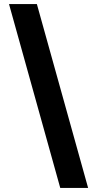

<svg xmlns="http://www.w3.org/2000/svg" viewBox="-20 -801 475 937"><path d="M410 116H274L24 -781H160Z"/></svg>

Font: DM Sans 9pt ExtraBold
Style: Regular
Weight: 800
Version: Version 4.004;gftools[0.9.30]